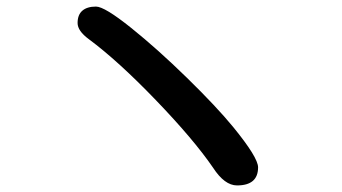

<svg xmlns="http://www.w3.org/2000/svg" viewBox="-20 -658 1040 584"><path d="M689 -272Q765 -179 765 -149Q765 -94 701 -94Q663 -94 628 -148Q569 -234 454 -353.5Q339 -473 250 -539Q216 -564 216 -588Q216 -613 230.5 -625.5Q245 -638 272 -638Q298 -638 378.5 -573.5Q459 -509 549 -421Q639 -333 689 -272Z"/></svg>

Font: 寒蝉全圆体 Bold
Style: Regular
Weight: 700
Designer: Warren2060
      Designed by Motoya company      

      [Varela Round]
      Joe Prince(Latin component); Avraham Cornf
Foundry: ChillType
Version: Version 3.200